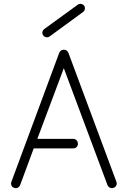

<svg xmlns="http://www.w3.org/2000/svg" viewBox="-20 -978 670 1008"><path d="M54 8Q44 5 40 -4.5Q36 -14 40 -24L291 -701Q298 -717 315 -717Q332 -717 339 -701L591 -24Q595 -14 590.5 -4.5Q586 5 576 8Q567 12 557.5 7.5Q548 3 544 -7L315 -620L176 -249H365Q375 -249 382 -241.5Q389 -234 389 -223Q389 -213 382 -206Q375 -199 365 -199H157L86 -7Q82 3 73 7.5Q64 12 54 8ZM241 -787Q233 -781 223 -782.5Q213 -784 207 -792Q195 -811 213 -826L388 -953Q396 -959 405.5 -957.5Q415 -956 422 -948Q427 -940 425.5 -930.5Q424 -921 416 -915Z"/></svg>

Font: Zen Kurenaido
Style: Regular
Weight: 400
Designer: Yoshimichi Ohira
Foundry: Positype
Version: Version 1.001